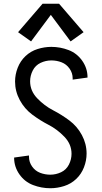

<svg xmlns="http://www.w3.org/2000/svg" viewBox="-20 -992 540 1020"><path d="M145 -772 76 -821 206 -972H294L424 -821L355 -772L250 -913ZM247 8Q200 8 155.5 -9Q111 -26 83 -66Q55 -106 55 -154V-155L134 -166Q134 -162 134 -159Q134 -131 150.5 -107.5Q167 -84 193 -74Q219 -64 247 -64Q277 -64 304.5 -77Q332 -90 346 -117.5Q360 -145 360 -175Q360 -226 322 -265.5Q284 -305 238.5 -328.5Q193 -352 151.5 -383Q110 -414 85 -460.5Q60 -507 60 -559Q60 -596 74 -632Q88 -668 115.5 -694Q143 -720 179.5 -731.5Q216 -743 253 -743Q300 -743 344.5 -726Q389 -709 417 -669Q445 -629 445 -581V-580L366 -569Q366 -573 366 -576Q366 -604 349.5 -627.5Q333 -651 307 -661Q281 -671 253 -671Q223 -671 195.5 -658Q168 -645 154 -617.5Q140 -590 140 -560Q140 -509 178 -469.5Q216 -430 261.5 -406.5Q307 -383 348.5 -352Q390 -321 415 -274.5Q440 -228 440 -176Q440 -139 426 -103Q412 -67 384.5 -41Q357 -15 320.5 -3.5Q284 8 247 8Z"/></svg>

Font: Iosevka SS08
Style: Regular
Weight: 400
Monospace: yes
Designer: Belleve Invis
Foundry: Belleve Invis
Version: 2.1.0; ttfautohint (v1.8.2)